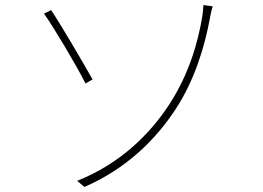

<svg xmlns="http://www.w3.org/2000/svg" viewBox="-20 -729 1040 759"><path d="M285 -14 314 10C483 -64 597 -179 676 -300C749 -413 789 -542 811 -663C812 -670 816 -689 821 -704L784 -709C784 -697 781 -673 780 -666C763 -563 728 -437 649 -316C572 -198 455 -82 285 -14ZM182 -689 154 -675C190 -625 282 -471 318 -399L346 -415C312 -475 222 -630 182 -689Z"/></svg>

Font: Source Han Sans JP ExtraLight
Style: Regular
Weight: 250
Designer: Ryoko NISHIZUKA 西塚涼子 (kana, bopomofo & ideographs); Paul D. Hunt (Latin, Greek & Cyrillic); Sandoll Communications 산돌커뮤니
Foundry: Adobe
Version: Version 2.001;hotconv 1.0.107;makeotfexe 2.5.65593